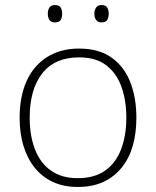

<svg xmlns="http://www.w3.org/2000/svg" viewBox="-20 -733 621 763"><path d="M522 -265Q522 -205 508 -155Q494 -105 464.5 -68Q435 -31 391.5 -10.5Q348 10 289 10Q233 10 190 -10Q147 -30 117.5 -67Q88 -104 73 -154Q58 -204 58 -265Q58 -350 86 -411.5Q114 -473 167.5 -506.5Q221 -540 294 -540Q373 -540 423.5 -504Q474 -468 498 -406Q522 -344 522 -265ZM98 -265Q98 -194 119 -139.5Q140 -85 182.5 -55Q225 -25 289 -25Q356 -25 398.5 -55.5Q441 -86 461.5 -140.5Q482 -195 482 -265Q482 -333 463 -387Q444 -441 403 -473Q362 -505 294 -505Q198 -505 148 -441.5Q98 -378 98 -265ZM170 -679Q170 -693 176.5 -703Q183 -713 198 -713Q215 -713 221 -703Q227 -693 227 -679Q227 -663 221 -653.5Q215 -644 198 -644Q183 -644 176.5 -653.5Q170 -663 170 -679ZM355 -679Q355 -693 362 -703Q369 -713 383 -713Q400 -713 406 -703Q412 -693 412 -679Q412 -663 406 -653.5Q400 -644 383 -644Q369 -644 362 -653.5Q355 -663 355 -679Z"/></svg>

Font: Noto Sans Khmer ExtraLight
Style: Regular
Weight: 250
Version: Version 2.003